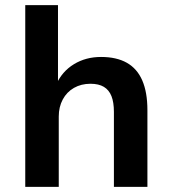

<svg xmlns="http://www.w3.org/2000/svg" viewBox="-20 -725 668 745"><path d="M78 0V-705H205V-397H198Q221 -448 267 -476Q313 -504 372 -504Q432 -504 472 -481.5Q512 -459 532 -413Q552 -367 552 -297V0H422V-291Q422 -328 412.5 -352Q403 -376 383 -388Q363 -400 331 -400Q295 -400 267 -384Q239 -368 223.5 -339Q208 -310 208 -273V0Z"/></svg>

Font: Nunito Sans 10pt
Style: Bold
Weight: 700
Designer: Vernon Adams
Foundry: Vernon Adams
Version: Version 3.101;gftools[0.9.27]